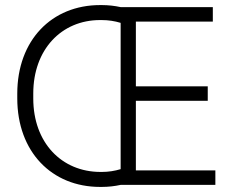

<svg xmlns="http://www.w3.org/2000/svg" viewBox="-20 -728 929 756"><path d="M455 -700C432 -705 407 -708 381 -708H374C184 -708 48 -570 48 -359V-341C48 -130 184 8 374 8H381C407 8 432 5 455 0H828V-57H515V-331H798V-388H515V-643H818V-700ZM455 -62C432 -55 407 -51 381 -51H376C222 -51 111 -167 111 -340V-360C111 -533 222 -649 374 -649H380C407 -649 432 -645 455 -638Z"/></svg>

Font: Fixel Text Light
Style: Regular
Weight: 300
Width: 4
Designer: AlfaBravo + MacPaw
Foundry: Kyrylo Tkachov, Marchela Mozhyna, Serhii Makarenko, Maria Weinstein, Zakhar Kryvoshyya
Version: Version 1.211